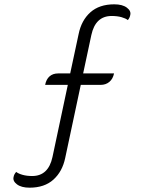

<svg xmlns="http://www.w3.org/2000/svg" viewBox="-20 -729 666 889"><path d="M43 90Q45 78 55 67Q65 75 84.5 80.5Q104 86 129 86Q204 86 223 -2L294 -336H189Q194 -362 209.5 -375.5Q225 -389 249 -389H305L344 -571Q357 -635 398.5 -672Q440 -709 509 -709Q547 -709 567.5 -693.5Q588 -678 583 -659Q581 -647 572 -636Q562 -644 542.5 -649.5Q523 -655 497 -655Q422 -655 403 -567L365 -389H508Q503 -364 486.5 -350Q470 -336 446 -336H354L282 2Q269 65 227.5 102.5Q186 140 117 140Q79 140 58.5 124.5Q38 109 43 90Z"/></svg>

Font: K2D ExtraLight
Style: Regular
Weight: 275
Designer: Katatrad Aksorn Co.,Ltd.
Foundry: Cadson Demak Co.,Ltd.
Version: Version 1.000; ttfautohint (v1.6)